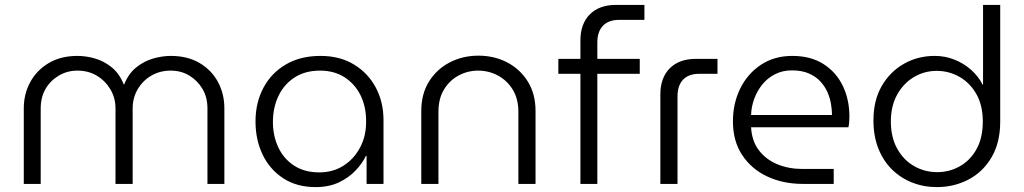

<svg xmlns="http://www.w3.org/2000/svg" viewBox="-20 -750 4174 783"><path d="M77 0V-308Q77 -367 103.5 -415.5Q130 -464 179 -493Q228 -522 296 -522Q331 -522 367.5 -511.5Q404 -501 435.5 -475.5Q467 -450 485 -405H486Q504 -450 536 -475.5Q568 -501 605 -511.5Q642 -522 676 -522Q745 -522 794 -493Q843 -464 869 -415.5Q895 -367 895 -308V0H826V-308Q826 -353 806 -387Q786 -421 752.5 -441.5Q719 -462 676 -462Q632 -462 597 -441.5Q562 -421 541.5 -386Q521 -351 521 -308V0H451V-308Q451 -351 430 -386Q409 -421 374.5 -441.5Q340 -462 296 -462Q254 -462 219.5 -441.5Q185 -421 165.5 -387Q146 -353 146 -308V0Z M1267 13Q1190 13 1135 -23Q1080 -59 1051 -119.5Q1022 -180 1022 -255Q1022 -331 1054 -391.5Q1086 -452 1145.5 -487Q1205 -522 1287 -522Q1366 -522 1423.5 -487Q1481 -452 1512.5 -393Q1544 -334 1544 -260V0H1475V-114H1472Q1458 -84 1430 -54.5Q1402 -25 1361.5 -6Q1321 13 1267 13ZM1282 -47Q1338 -47 1381 -74.5Q1424 -102 1449 -149.5Q1474 -197 1473 -257Q1473 -316 1450 -362Q1427 -408 1385 -435Q1343 -462 1285 -462Q1225 -462 1182 -434.5Q1139 -407 1116 -359.5Q1093 -312 1093 -252Q1093 -196 1115 -149Q1137 -102 1179.5 -74.5Q1222 -47 1282 -47Z M1698 0V-297Q1698 -367 1729.5 -417.5Q1761 -468 1814 -495.5Q1867 -523 1931 -523Q1996 -523 2048.5 -495.5Q2101 -468 2132.5 -417.5Q2164 -367 2164 -297V0H2094V-294Q2094 -347 2071 -384.5Q2048 -422 2010.5 -442Q1973 -462 1930 -462Q1888 -462 1851 -442.5Q1814 -423 1791 -385.5Q1768 -348 1768 -294V0Z M2347 0V-449H2257V-510H2347V-585Q2347 -653 2385.5 -691.5Q2424 -730 2492 -730H2608V-669H2505Q2462 -669 2439 -645Q2416 -621 2416 -577V-510H2589V-449H2416V0Z M2673 0V-365Q2673 -433 2711.5 -471.5Q2750 -510 2818 -510H2906V-449H2832Q2788 -449 2765.5 -425Q2743 -401 2743 -357V0Z M3255 0Q3173 0 3108.5 -30.5Q3044 -61 3006.5 -118Q2969 -175 2969 -255Q2969 -329 2999 -389.5Q3029 -450 3083.5 -486Q3138 -522 3211 -522Q3286 -522 3338 -489Q3390 -456 3417 -400Q3444 -344 3444 -274Q3444 -264 3443 -252Q3442 -240 3440 -231H3043Q3046 -175 3075 -137Q3104 -99 3150.5 -80Q3197 -61 3251 -61H3380V0ZM3043 -281H3373Q3373 -301 3369 -325.5Q3365 -350 3354.5 -374Q3344 -398 3325.5 -418Q3307 -438 3278.5 -450.5Q3250 -463 3209 -463Q3171 -463 3140 -447Q3109 -431 3088 -404.5Q3067 -378 3055.5 -346Q3044 -314 3043 -281Z M3801 13Q3871 13 3930 -18Q3989 -49 4024 -109Q4059 -169 4059 -254V-730H3989V-405H3987Q3970 -439 3940 -465.5Q3910 -492 3872 -507Q3834 -522 3792 -522Q3723 -522 3666.5 -490Q3610 -458 3576 -399.5Q3542 -341 3542 -259Q3542 -195 3562 -144.5Q3582 -94 3617.5 -59Q3653 -24 3700 -5.5Q3747 13 3801 13ZM3802 -48Q3751 -48 3708 -72.5Q3665 -97 3639 -143.5Q3613 -190 3613 -255Q3613 -318 3639 -364.5Q3665 -411 3707.5 -436Q3750 -461 3800 -461Q3850 -461 3893 -436.5Q3936 -412 3962 -366Q3988 -320 3988 -254Q3988 -188 3962.5 -142Q3937 -96 3894.5 -72Q3852 -48 3802 -48Z"/></svg>

Font: MuseoModerno SemiBold Light
Style: Regular
Weight: 300
Version: Version 1.001